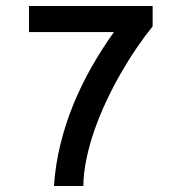

<svg xmlns="http://www.w3.org/2000/svg" viewBox="-20 -620 596 640"><path d="M488.8 -600.1H76.6V-513.1H359.8Q320.2 -457.8 285.9 -397.8Q251.7 -337.8 225.2 -273.4Q198.8 -209.1 181.8 -140.6Q164.7 -72.2 159.9 0H257.8Q258.3 -43 268.1 -90.1Q277.8 -137.2 294.7 -185.6Q311.5 -234.1 334 -281.9Q356.4 -329.8 382.1 -374.5Q407.7 -419.3 435.1 -459.5Q462.4 -499.6 488.8 -532.1Z"/></svg>

Font: Saysettha
Style: Regular
Weight: 400
Designer: John M. Durdin
Foundry: Lao Script for Windows
Version: Version 2.201